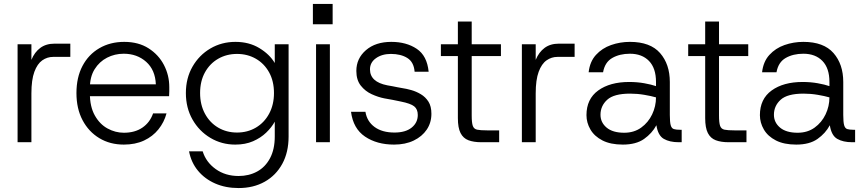

<svg xmlns="http://www.w3.org/2000/svg" viewBox="-20 -720 4385 972"><path d="M69 0V-496H139V-417Q155 -456 184 -477.5Q213 -499 256 -499H336V-432H249Q219 -432 194 -414.5Q169 -397 154 -356.5Q139 -316 139 -247V0Z M607 12Q537 12 483 -20.5Q429 -53 398 -111.5Q367 -170 367 -249Q367 -328 397.5 -386Q428 -444 483 -476Q538 -508 609 -508Q681 -508 732 -475.5Q783 -443 810 -391Q837 -339 837 -279Q837 -269 837 -258Q837 -247 836 -233H421V-293H769Q766 -366 720 -407Q674 -448 606 -448Q561 -448 522 -428Q483 -408 459 -369.5Q435 -331 435 -274V-247Q435 -180 460 -135.5Q485 -91 524.5 -69.5Q564 -48 607 -48Q663 -48 701 -74Q739 -100 755 -146H823Q811 -101 782 -65Q753 -29 709 -8.5Q665 12 607 12Z M1188 232Q1122 232 1069.5 209Q1017 186 982.5 144.5Q948 103 937 46H1006Q1023 101 1072 136Q1121 171 1188 171Q1240 171 1281.5 148.5Q1323 126 1347 81Q1371 36 1371 -29V-104Q1355 -75 1327.5 -48.5Q1300 -22 1261 -5Q1222 12 1171 12Q1102 12 1045 -22Q988 -56 954.5 -115Q921 -174 921 -249Q921 -324 954.5 -382.5Q988 -441 1045 -474.5Q1102 -508 1172 -508Q1241 -508 1293 -476.5Q1345 -445 1371 -401V-496H1441V-29Q1441 51 1409 109.5Q1377 168 1320 200Q1263 232 1188 232ZM1180 -49Q1233 -49 1275.5 -74Q1318 -99 1342.5 -144.5Q1367 -190 1367 -249Q1367 -309 1342.5 -353.5Q1318 -398 1275.5 -422.5Q1233 -447 1180 -447Q1127 -447 1084.5 -422.5Q1042 -398 1017.5 -353.5Q993 -309 993 -249Q993 -190 1017.5 -144.5Q1042 -99 1084.5 -74Q1127 -49 1180 -49Z M1580 0V-496H1650V0ZM1564 -597V-700H1664V-597Z M1975 12Q1888 12 1828 -28.5Q1768 -69 1757 -154H1830Q1838 -105 1876.5 -77Q1915 -49 1977 -49Q2033 -49 2064 -74Q2095 -99 2095 -138Q2095 -167 2077 -181.5Q2059 -196 2009 -206Q1988 -211 1967.5 -214.5Q1947 -218 1926 -222Q1895 -228 1862 -243Q1829 -258 1806.5 -286.5Q1784 -315 1784 -361Q1784 -424 1832.5 -466Q1881 -508 1961 -508Q2037 -508 2089.5 -473Q2142 -438 2150 -357H2079Q2075 -406 2042 -426.5Q2009 -447 1959 -447Q1914 -447 1883.5 -425.5Q1853 -404 1853 -369Q1853 -305 1941 -288Q1954 -286 1966.5 -283.5Q1979 -281 1991.5 -278.5Q2004 -276 2016 -274Q2037 -271 2062 -264Q2087 -257 2110.5 -243Q2134 -229 2149 -205.5Q2164 -182 2164 -144Q2164 -99 2140.5 -64Q2117 -29 2074.5 -8.5Q2032 12 1975 12Z M2416 0Q2378 0 2351.5 -10Q2325 -20 2311.5 -46.5Q2298 -73 2298 -122V-436H2212V-496H2298V-611H2368V-496H2516V-436H2368V-135Q2368 -99 2373.5 -83Q2379 -67 2395.5 -63.5Q2412 -60 2446 -60H2507V0Z M2622 0V-496H2692V-417Q2708 -456 2737 -477.5Q2766 -499 2809 -499H2889V-432H2802Q2772 -432 2747 -414.5Q2722 -397 2707 -356.5Q2692 -316 2692 -247V0Z M3133 12Q3071 12 3030 -9Q2989 -30 2969 -64.5Q2949 -99 2949 -137Q2949 -219 3008.5 -262Q3068 -305 3165 -305Q3206 -305 3242 -298.5Q3278 -292 3301 -284V-305Q3301 -375 3265.5 -411.5Q3230 -448 3169 -448Q3117 -448 3079.5 -426.5Q3042 -405 3033 -354H2960Q2966 -408 2997 -442Q3028 -476 3073.5 -492Q3119 -508 3169 -508Q3272 -508 3321.5 -451.5Q3371 -395 3371 -305V-138Q3371 -102 3375.5 -86Q3380 -70 3391.5 -66.5Q3403 -63 3423 -63H3431V0H3416Q3370 0 3340.5 -17Q3311 -34 3303 -86Q3281 -45 3240.5 -16.5Q3200 12 3133 12ZM3140 -48Q3190 -48 3226 -74Q3262 -100 3281.5 -141Q3301 -182 3301 -227Q3277 -234 3241.5 -240Q3206 -246 3170 -246Q3088 -246 3054 -215Q3020 -184 3020 -139Q3020 -100 3051 -74Q3082 -48 3140 -48Z M3668 0Q3630 0 3603.5 -10Q3577 -20 3563.5 -46.5Q3550 -73 3550 -122V-436H3464V-496H3550V-611H3620V-496H3768V-436H3620V-135Q3620 -99 3625.5 -83Q3631 -67 3647.5 -63.5Q3664 -60 3698 -60H3759V0Z M4011 12Q3949 12 3908 -9Q3867 -30 3847 -64.5Q3827 -99 3827 -137Q3827 -219 3886.5 -262Q3946 -305 4043 -305Q4084 -305 4120 -298.5Q4156 -292 4179 -284V-305Q4179 -375 4143.5 -411.5Q4108 -448 4047 -448Q3995 -448 3957.5 -426.5Q3920 -405 3911 -354H3838Q3844 -408 3875 -442Q3906 -476 3951.5 -492Q3997 -508 4047 -508Q4150 -508 4199.5 -451.5Q4249 -395 4249 -305V-138Q4249 -102 4253.5 -86Q4258 -70 4269.5 -66.5Q4281 -63 4301 -63H4309V0H4294Q4248 0 4218.5 -17Q4189 -34 4181 -86Q4159 -45 4118.5 -16.5Q4078 12 4011 12ZM4018 -48Q4068 -48 4104 -74Q4140 -100 4159.5 -141Q4179 -182 4179 -227Q4155 -234 4119.5 -240Q4084 -246 4048 -246Q3966 -246 3932 -215Q3898 -184 3898 -139Q3898 -100 3929 -74Q3960 -48 4018 -48Z"/></svg>

Font: Host Grotesk Light Light
Style: Regular
Weight: 300
Version: Version 1.003